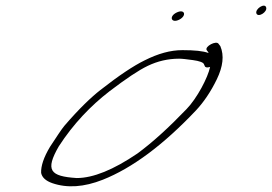

<svg xmlns="http://www.w3.org/2000/svg" viewBox="-20 -645 955 674"><path d="M186.2 -131C237.2 -210 298.7 -274 364.9 -325C421.5 -368 465.6 -398 499.1 -414C532.5 -430 569.1 -439 608.7 -439C619.5 -439 635.1 -437 657.3 -434C679.5 -431 693.4 -426 695.8 -420L698.9 -413C700.7 -408 707.3 -407 717.5 -410C710 -373 671.7 -300 634.8 -262C572.4 -197 515.3 -145 462.2 -106C378.2 -49 307 -20 249.4 -20C155.5 -26 137.9 -47 186.2 -131ZM711.7 -459C693 -466 662.4 -469 620.4 -469C578.4 -469 535.3 -457 487.5 -433C448.7 -414 397.4 -380 332.4 -329C301.5 -305 258 -264 205.7 -203C195.8 -191 179.5 -166 155.8 -130C133.5 -93 123.3 -62 124.4 -38C127.6 -22 140.7 -10 163.7 -2C215.8 16 274.9 12 340.7 -14C444.1 -55 553.2 -136 668.5 -258C694.6 -286 720.1 -323 741.3 -367C762.5 -411 767.6 -450 753.5 -483L747.4 -491C739.5 -504 697.7 -482 705.6 -469L711.7 -461C711.1 -460 711.1 -460 711.7 -459ZM880 -598C886.1 -582 919.5 -603 914.3 -619C909.7 -636 874.9 -614 880 -598ZM600 -601C571.3 -587 581.7 -562 609.2 -576C636.7 -590 628.7 -615 600 -601Z"/></svg>

Font: MewTooHand
Style: UltimateItaWide
Weight: 400
Designer: Mew Too, Robert Jablonski
Version: Version 0.77